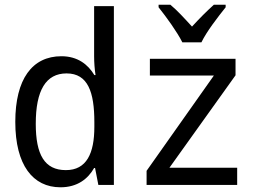

<svg xmlns="http://www.w3.org/2000/svg" viewBox="-20 -786 1100 816"><path d="M755 -606H836C858 -652 907 -715 939 -755V-766H889C855 -735 831 -711 796 -673C765 -707 732 -743 704 -766H654V-755C689 -711 733 -650 755 -606ZM237 10C309 10 354 -26 380 -72H384L398 0H464V-760H380V-547C380 -522 382 -493 386 -467H381C354 -512 310 -547 241 -547C117 -547 45 -450 45 -268C45 -84 120 10 237 10ZM603 0H988V-73H700L981 -466V-536H617V-465H889L603 -60ZM260 -63C169 -63 132 -129 132 -260C132 -402 175 -474 263 -474C354 -474 381 -394 381 -267V-247C381 -134 348 -63 260 -63Z"/></svg>

Font: Noto Sans Mono Condensed
Style: Regular
Weight: 400
Width: 3
Designer: Monotype Design Team
Foundry: Monotype Imaging Inc.
Version: Version 2.014